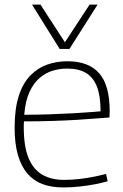

<svg xmlns="http://www.w3.org/2000/svg" viewBox="-20 -810 537 840"><path d="M256 10Q205 10 166 -4.5Q127 -19 100 -50.5Q73 -82 58.5 -131.5Q44 -181 44 -251Q44 -334 62 -390Q80 -446 112 -479Q144 -512 185.5 -527Q227 -542 275 -542Q367 -542 413.5 -490Q460 -438 460 -322Q460 -317 459.5 -309.5Q459 -302 459 -296Q441 -295 405.5 -292Q370 -289 321.5 -286Q273 -283 213 -281Q153 -279 85 -279Q84 -272 84 -266Q84 -260 84 -253Q84 -169 105 -118.5Q126 -68 165.5 -45.5Q205 -23 260 -23Q294 -23 328 -27Q362 -31 391.5 -37Q421 -43 444 -49L451 -17Q427 -10 396 -4Q365 2 329.5 6Q294 10 256 10ZM86 -308Q146 -308 201 -310Q256 -312 301 -314.5Q346 -317 377 -319.5Q408 -322 420 -323Q420 -390 404 -431Q388 -472 356 -491Q324 -510 273 -510Q242 -510 211.5 -501Q181 -492 154.5 -470Q128 -448 109.5 -408.5Q91 -369 86 -308ZM407 -790 284 -596H241L120 -790H157L264 -625L372 -790Z"/></svg>

Font: Georama ExtraCondensed Thin ExtraLight
Style: Regular
Weight: 250
Version: Version 1.001